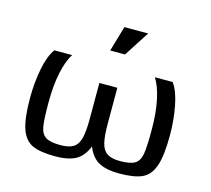

<svg xmlns="http://www.w3.org/2000/svg" viewBox="-100 -799 1022 928"><g transform="rotate(15 411.0 -335.0)"><path d="M60 0ZM60 -232Q60 -308 73.5 -377.5Q87 -447 114 -484H203Q180 -449 166 -385Q152 -321 152 -232Q152 -149 158 -113.5Q164 -78 186.5 -63.5Q209 -49 261 -49Q304 -49 326 -63.5Q348 -78 356.5 -111.5Q365 -145 365 -208V-388H455V-208Q455 -145 463.5 -111.5Q472 -78 494 -63.5Q516 -49 559 -49Q611 -49 633.5 -63.5Q656 -78 662 -113.5Q668 -149 668 -232Q668 -321 654 -385Q640 -449 617 -484H706Q733 -447 746.5 -377.5Q760 -308 760 -232Q760 -129 742 -77.5Q724 -26 684.5 -8Q645 10 570 10Q506 10 468.5 -10Q431 -30 410 -82Q389 -30 351.5 -10Q314 10 250 10Q175 10 135.5 -8Q96 -26 78 -77.5Q60 -129 60 -232ZM412 -680H531L449 -553H375Z"/></g></svg>

Font: Play
Style: Regular
Weight: 400
Designer: Jonas Hecksher (Cyrillic expansion: Cyreal)
Foundry: Jonas Hecksher, Playtype, e-types AS
Version: Version 2.101; ttfautohint (v1.5.65-e2d9)